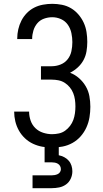

<svg xmlns="http://www.w3.org/2000/svg" viewBox="-20 -763 540 1003"><path d="M252 8Q227 8 201.5 3.5Q176 -1 152.5 -12Q129 -23 110 -41Q91 -59 78.5 -81.5Q66 -104 60 -129Q54 -154 54 -180H132Q132 -156 140 -133Q148 -110 165 -93.5Q182 -77 205.5 -69.5Q229 -62 252 -62Q270 -62 288 -66Q306 -70 320.5 -80.5Q335 -91 346 -105.5Q357 -120 363 -136.5Q369 -153 371.5 -171Q374 -189 374 -207Q374 -225 371.5 -242.5Q369 -260 362.5 -276.5Q356 -293 344.5 -307Q333 -321 318 -330.5Q303 -340 285.5 -343.5Q268 -347 250 -347H194V-417H250Q274 -417 296.5 -426Q319 -435 333.5 -453.5Q348 -472 353 -495.5Q358 -519 358 -543Q358 -566 353 -590Q348 -614 334.5 -633.5Q321 -653 299 -663Q277 -673 253 -673Q231 -673 210 -665.5Q189 -658 175 -641.5Q161 -625 154.5 -603.5Q148 -582 148 -561V-559H70V-562Q70 -586 75.5 -610Q81 -634 92 -655.5Q103 -677 120 -694.5Q137 -712 158.5 -723Q180 -734 204.5 -738.5Q229 -743 253 -743Q278 -743 303.5 -738Q329 -733 351 -720Q373 -707 390 -687Q407 -667 417.5 -644Q428 -621 432 -595.5Q436 -570 436 -544Q436 -520 432 -495.5Q428 -471 416.5 -449.5Q405 -428 386.5 -411Q368 -394 346 -383Q372 -373 393 -354.5Q414 -336 428 -312Q442 -288 447 -260.5Q452 -233 452 -205Q452 -178 447.5 -150.5Q443 -123 431.5 -97.5Q420 -72 401.5 -51Q383 -30 359 -16.5Q335 -3 307.5 2.5Q280 8 252 8ZM150 220V153H250Q258 153 266 151.5Q274 150 281.5 146.5Q289 143 293.5 136Q298 129 298 121Q298 112 294 104.5Q290 97 282.5 92.5Q275 88 266.5 86.5Q258 85 250 85H213V-62H287V48Q302 51 315.5 58Q329 65 339 76.5Q349 88 353.5 102.5Q358 117 358 132Q358 152 349.5 170.5Q341 189 325 200.5Q309 212 289.5 216Q270 220 250 220Z"/></svg>

Font: Iosevka NFM
Style: Regular
Weight: 400
Monospace: yes
Designer: Belleve Invis
Foundry: Belleve Invis
Version: Version 29.0.4; ttfautohint (v1.8.4);Nerd Fonts 3.3.0